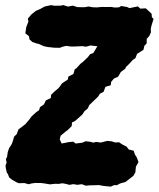

<svg xmlns="http://www.w3.org/2000/svg" viewBox="-20 -703 614 743"><path d="M74.2 5.4 52.8 6 44 2.4 26.6 -7.4 15.8 -16 10.2 -30 6.6 -34.6 3.6 -47 1.2 -61.6 5.6 -73.6 2.8 -87.8 7.2 -95 10 -114.4 15 -129 25.6 -145.8 30.4 -159.2 34.4 -174 44.6 -183.8 51.6 -202.4 65.2 -212.4 78.2 -222.6 93.6 -240.8 102.8 -253.2 120.2 -269 131.2 -276.6 134.6 -288.2 150.2 -299.2 157.4 -314.4 176.6 -323.6 177.6 -335.8 190 -348 206 -361.6 211.2 -367.8 220.4 -380.8 242.4 -395.2 244.4 -406.6 264 -416.6 269.2 -434.8 275.6 -438.8 291.4 -456.2 301.2 -463.8 319.6 -481.4 329 -493.4 341.2 -497.8 356.8 -524 329.8 -527 312.6 -522.2 299.4 -524.4 285 -523.8 272 -523.2 256.6 -522.8 235.4 -525.4 221.4 -521.8 211.6 -518 189.8 -518.4 165.2 -521 150.4 -524 145.6 -526 129.2 -533.2 120.4 -535.2 105.2 -540.4 94.2 -550.4 92 -563 78 -574 81.6 -598 90 -619.8 87.8 -631.2 102 -647.6 118.6 -660.8 137.4 -669.2 152.8 -677.8 177.8 -683.2 190.2 -680.8 215.4 -681.2 224.4 -683.4 243.2 -677.6 262.2 -681.2 278.6 -675.6 293.2 -675.2H308.4L322.2 -677.8L340 -674.8L354.6 -674.4L375 -676.2L394.2 -675.8L409.6 -676.2L424.8 -673.8L441.2 -674.8L448.8 -679.8L471.4 -676L481 -671.6L513.6 -678.2L523.2 -669.6L544 -670.8L555.8 -660.2L566.6 -649.8L567.8 -636.2L574.4 -629.8L569.6 -615L566.6 -605.4L563.6 -592.4L564 -577.6L557.4 -563.4L547.8 -552.8L547.6 -535.2L538.6 -525.6L535.2 -510.2L510.6 -494.6L503.8 -477.6L494.4 -471.6L479.8 -455.8L467.4 -443.6L464.6 -437L447.6 -424.4L437 -406L420.8 -399L410.2 -386.2L408.4 -372.8L388 -367.2L381 -348L366.2 -340L360.2 -329.8L349.6 -319.4L325.6 -296.6L320 -283.8L306.8 -272.4L298.6 -259.8L285.4 -248L271 -235.2L258.6 -229L257.6 -215L242 -199.8L232.4 -192.6L214.6 -177.8L211.2 -164L218.2 -147.8L228.2 -149.4L243.2 -152.6L263.4 -154.8L273 -147.6L298.4 -150.8L311.4 -156.4L329.2 -154.4L341.6 -151L351.4 -153.8L370.2 -151.4L395 -157.8L412.4 -156L425.2 -151.8L441.4 -152.2L452.2 -144.6L466.8 -137.2L470.2 -135.2L478.4 -124.4L497.2 -119.8L502 -105.2L509.2 -94L516 -75.6L506 -58.4L503.8 -36L496.2 -22.6L477.2 -7.8L465.2 1.4L444.2 7.2L432.8 13.6L421.4 13.4L408.6 19.2L381.4 16.6L362.4 13.2L352.6 13.6L327.6 14.2L311.6 15.6L296.6 9.8L279.4 12.2L263.4 9.6L248.8 12.4L234.8 8.6L221.4 6.2L207 8.6L194 8.2L173.2 10.4L152.8 7L138.4 5.2L116 5L101.8 7L91 10Z"/></svg>

Font: Winky Rough
Style: Italic
Weight: 400
Italic angle: -8.97852°
Designer: Simon Atzbach
Foundry: typofactur
Version: Version 1.206